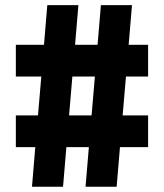

<svg xmlns="http://www.w3.org/2000/svg" viewBox="-20 -713 626 733"><path d="M306.6 0 319.3 -151.4H233.4L220.7 0H102.1L114.7 -151.4H40.5V-272.5H125L137.7 -420.9H40.5V-542H147.9L160.6 -693.4H279.3L266.6 -542H352.5L365.2 -693.4H483.9L471.2 -542H545.4V-420.9H460.9L448.2 -272.5H545.4V-151.4H438L425.3 0ZM243.7 -272.5H329.6L342.3 -420.9H256.3Z"/></svg>

Font: Cascadia Code NF
Style: Bold
Weight: 700
Monospace: yes
Designer: Aaron Bell
Foundry: Saja Typeworks
Version: Version 2404.023; ttfautohint (v1.8.4)